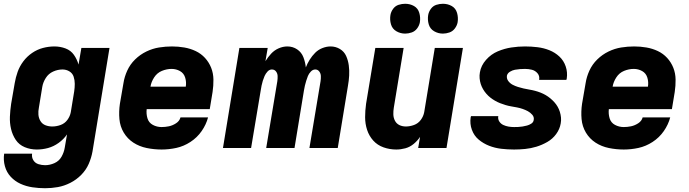

<svg xmlns="http://www.w3.org/2000/svg" viewBox="-29 -784 3649 1017"><path d="M210 213Q244 213 277.5 207Q311 201 343.5 184.5Q376 168 401.5 142Q427 116 441 84Q455 52 461 18L551 -530H402L387 -442Q379 -470 362.5 -493.5Q346 -517 318 -527.5Q290 -538 259 -538Q229 -538 198.5 -530Q168 -522 141 -503.5Q114 -485 94.5 -459Q75 -433 64.5 -403.5Q54 -374 49 -344L30 -234Q25 -200 23.5 -166.5Q22 -133 29.5 -101Q37 -69 54.5 -43Q72 -17 102 -4.5Q132 8 166 8Q196 8 225.5 0Q255 -8 281.5 -27Q308 -46 326 -72L314 -2Q310 23 297 46Q284 69 259.5 80Q235 91 210 91Q192 91 174.5 85.5Q157 80 147.5 64.5Q138 49 141 30H-7Q-12 64 -3 96.5Q6 129 28 152.5Q50 176 79.5 189.5Q109 203 142.5 208Q176 213 210 213ZM248 -114Q229 -114 212 -120.5Q195 -127 185.5 -142.5Q176 -158 174.5 -176.5Q173 -195 177 -214L195 -324Q199 -348 213.5 -371Q228 -394 252.5 -405Q277 -416 302 -416Q322 -416 338.5 -406Q355 -396 361 -378Q367 -360 367 -340Q367 -320 364 -300L346 -190Q342 -168 328 -149Q314 -130 292 -122Q270 -114 248 -114Z M827 8Q866 8 905 -0.5Q944 -9 979.5 -32Q1015 -55 1039 -89.5Q1063 -124 1073 -162H927Q922 -143 903.5 -131Q885 -119 865.5 -115Q846 -111 827 -111Q802 -111 780.5 -122.5Q759 -134 752 -157.5Q745 -181 748 -206H1082L1097 -297Q1102 -330 1101.5 -363Q1101 -396 1089.5 -425Q1078 -454 1057 -477Q1036 -500 1007.5 -513.5Q979 -527 947 -532.5Q915 -538 882 -538Q848 -538 813.5 -532.5Q779 -527 746 -511Q713 -495 686.5 -469Q660 -443 645 -410Q630 -377 625 -344L606 -234Q600 -193 603.5 -153.5Q607 -114 626.5 -81.5Q646 -49 677.5 -28.5Q709 -8 748 0Q787 8 827 8ZM768 -325Q772 -350 787.5 -374Q803 -398 828.5 -408.5Q854 -419 880 -419Q904 -419 924.5 -407.5Q945 -396 952 -372.5Q959 -349 955 -325Z M1152 0H1301L1352 -305Q1354 -318 1356.5 -330.5Q1359 -343 1363 -356Q1367 -369 1372.5 -381.5Q1378 -394 1388 -405Q1398 -416 1411 -416Q1425 -416 1433 -405.5Q1441 -395 1441.5 -381.5Q1442 -368 1440 -354L1381 0H1531L1581 -305Q1583 -318 1586 -330.5Q1589 -343 1593 -356Q1597 -369 1602 -381.5Q1607 -394 1617.5 -405Q1628 -416 1641 -416Q1654 -416 1662 -405.5Q1670 -395 1670.5 -381.5Q1671 -368 1669 -354L1610 0H1760L1814 -329Q1819 -357 1820.5 -384Q1822 -411 1818.5 -437.5Q1815 -464 1804.5 -487.5Q1794 -511 1771.5 -524.5Q1749 -538 1722 -538Q1701 -538 1679 -529.5Q1657 -521 1640.5 -504.5Q1624 -488 1611.5 -468Q1599 -448 1591 -427Q1588 -455 1578 -481Q1568 -507 1545 -522.5Q1522 -538 1493 -538Q1470 -538 1447 -528Q1424 -518 1407 -499.5Q1390 -481 1377 -460L1389 -530H1239Z M2070 8Q2094 8 2118 1.5Q2142 -5 2162 -21.5Q2182 -38 2196 -59L2186 0H2336L2423 -530H2274L2218 -190Q2214 -168 2200 -149Q2186 -130 2164 -122Q2142 -114 2121 -114Q2102 -114 2086.5 -121.5Q2071 -129 2063 -144.5Q2055 -160 2054.5 -178Q2054 -196 2057 -214L2109 -530H1959L1910 -234Q1905 -198 1905 -163Q1905 -128 1915.5 -96Q1926 -64 1948 -39.5Q1970 -15 2002.5 -3.5Q2035 8 2070 8ZM2317 -606Q2334 -606 2351.5 -612Q2369 -618 2380.5 -633.5Q2392 -649 2395 -666Q2399 -691 2392 -715.5Q2385 -740 2364 -752Q2343 -764 2317 -764Q2300 -764 2282.5 -758.5Q2265 -753 2253.5 -737.5Q2242 -722 2239 -704Q2235 -679 2242 -655Q2249 -631 2270.5 -618.5Q2292 -606 2317 -606ZM2117 -606Q2134 -606 2151.5 -612Q2169 -618 2180.5 -633.5Q2192 -649 2195 -666Q2199 -691 2192 -715.5Q2185 -740 2164 -752Q2143 -764 2117 -764Q2100 -764 2082.5 -758.5Q2065 -753 2053.5 -737.5Q2042 -722 2039 -704Q2035 -679 2042 -655Q2049 -631 2070.5 -618.5Q2092 -606 2117 -606Z M2694 8Q2723 8 2753 5Q2783 2 2812.5 -7Q2842 -16 2870 -32Q2898 -48 2917 -74Q2936 -100 2941 -130Q2944 -146 2942.5 -161.5Q2941 -177 2936.5 -191.5Q2932 -206 2924.5 -219Q2917 -232 2907 -243Q2897 -254 2885.5 -263.5Q2874 -273 2861 -280.5Q2848 -288 2834 -293.5Q2820 -299 2805 -303Q2790 -307 2774.5 -309.5Q2759 -312 2744 -315.5Q2729 -319 2714.5 -323.5Q2700 -328 2686.5 -335Q2673 -342 2663.5 -354.5Q2654 -367 2656 -383Q2659 -396 2672 -404Q2685 -412 2698.5 -414.5Q2712 -417 2725.5 -418Q2739 -419 2752 -419Q2771 -419 2788.5 -414.5Q2806 -410 2818 -396Q2830 -382 2827 -363Q2827 -362 2826 -361H2971Q2972 -364 2973 -368Q2978 -401 2967.5 -432Q2957 -463 2934 -484.5Q2911 -506 2881 -518Q2851 -530 2818 -534Q2785 -538 2752 -538Q2716 -538 2679.5 -532.5Q2643 -527 2607.5 -512Q2572 -497 2545.5 -467Q2519 -437 2513 -401Q2510 -385 2511.5 -369Q2513 -353 2517.5 -339Q2522 -325 2529.5 -312Q2537 -299 2547 -287.5Q2557 -276 2568.5 -267Q2580 -258 2593 -250.5Q2606 -243 2620 -237.5Q2634 -232 2649 -227.5Q2664 -223 2679 -220.5Q2694 -218 2709.5 -215Q2725 -212 2739.5 -207Q2754 -202 2767 -195Q2780 -188 2790.5 -176Q2801 -164 2798 -148Q2796 -136 2785 -129Q2774 -122 2762.5 -119Q2751 -116 2739.5 -114Q2728 -112 2716.5 -111.5Q2705 -111 2694 -111Q2679 -111 2664.5 -113.5Q2650 -116 2637 -122Q2624 -128 2616 -140Q2608 -152 2610 -167L2611 -169H2466Q2465 -166 2464 -162Q2459 -128 2470.5 -96.5Q2482 -65 2506.5 -44.5Q2531 -24 2561.5 -12Q2592 0 2625.5 4Q2659 8 2694 8Z M3275 8Q3314 8 3353 -0.5Q3392 -9 3427.5 -32Q3463 -55 3487 -89.5Q3511 -124 3521 -162H3375Q3370 -143 3351.5 -131Q3333 -119 3313.5 -115Q3294 -111 3275 -111Q3250 -111 3228.5 -122.5Q3207 -134 3200 -157.5Q3193 -181 3196 -206H3530L3545 -297Q3550 -330 3549.5 -363Q3549 -396 3537.5 -425Q3526 -454 3505 -477Q3484 -500 3455.5 -513.5Q3427 -527 3395 -532.5Q3363 -538 3330 -538Q3296 -538 3261.5 -532.5Q3227 -527 3194 -511Q3161 -495 3134.5 -469Q3108 -443 3093 -410Q3078 -377 3073 -344L3054 -234Q3048 -193 3051.5 -153.5Q3055 -114 3074.5 -81.5Q3094 -49 3125.5 -28.5Q3157 -8 3196 0Q3235 8 3275 8ZM3216 -325Q3220 -350 3235.5 -374Q3251 -398 3276.5 -408.5Q3302 -419 3328 -419Q3352 -419 3372.5 -407.5Q3393 -396 3400 -372.5Q3407 -349 3403 -325Z"/></svg>

Font: Iosevka Sparkle Heavy Oblique
Style: Regular
Weight: 900
Italic angle: -9°
Designer: Belleve Invis
Foundry: Belleve Invis
Version: Version 4.5.0; ttfautohint (v1.8.3)